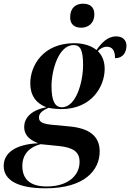

<svg xmlns="http://www.w3.org/2000/svg" viewBox="-79 -780 705 1040"><path d="M361 -630C396 -630 432 -651 432 -703C432 -746 403 -760 371 -760C333 -760 301 -739 301 -686C301 -646 327 -630 361 -630ZM168 240C379 240 461 142 461 40C461 -43 404 -85 299 -95L203 -104C156 -109 132 -117 132 -143C132 -166 149 -181 184 -196C200 -192 234 -189 252 -189C420 -189 488 -314 488 -407C488 -455 470 -484 451 -503C465 -518 482 -527 498 -527C531 -527 544 -505 544 -465C591 -465 606 -501 606 -533C606 -561 587 -583 550 -583C503 -583 468 -545 444 -509C417 -531 376 -546 323 -546C153 -546 85 -423 85 -329C85 -262 117 -220 172 -199C84 -182 52 -137 52 -92C52 -56 72 -25 128 -4C9 1 -59 46 -59 119C-59 193 12 240 168 240ZM256 -199C217 -199 200 -237 200 -313C200 -399 238 -536 320 -536C357 -536 371 -506 371 -428C371 -337 334 -199 256 -199ZM174 230C79 230 42 186 42 119C42 52 85 15 141 1L241 11C314 19 352 40 352 97C352 171 289 230 174 230Z"/></svg>

Font: Noto Serif Display SemiBold
Style: Italic
Weight: 600
Italic angle: -12°
Designer: Monotype Design Team
Foundry: Monotype Imaging Inc.
Version: Version 2.009